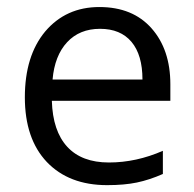

<svg xmlns="http://www.w3.org/2000/svg" viewBox="-20 -528 563 557"><path d="M290.7 9.1Q180 9.1 115.8 -58.1Q52.1 -125.4 52.1 -245.7Q52.1 -366 111.2 -436.8Q171.4 -507.6 268.2 -507.6Q365 -507.6 419.6 -445.9Q474.2 -384.2 474.2 -283.6V-235.6H130.4Q133 -148.1 174.9 -102.4Q216.9 -56.6 296 -56.6Q375.1 -56.6 452.5 -90.5V-23.3Q413.5 -6.1 377.1 1.5Q340.7 9.1 290.7 9.1ZM393.3 -297.3Q393.3 -368.6 361.5 -406.5Q329.6 -444.4 270.2 -444.4Q210.8 -444.4 174.7 -405.5Q138.5 -366.5 132.5 -297.3Z"/></svg>

Font: Khula
Style: Regular
Weight: 400
Designer: Erin McLaughlin, Steve Matteson
Version: Version 1.000;PS 1.0;hotconv 1.0.72;makeotf.lib2.5.5900; ttf